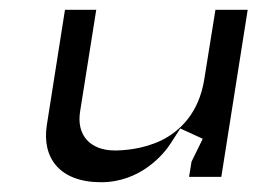

<svg xmlns="http://www.w3.org/2000/svg" viewBox="-20 -412 527 393"><path d="M329 -118 349 -149 395 -128 372 -81 367 -50H433L487 -392H421L398 -249C387 -181 349 -144 311 -125C272 -106 231 -104 215 -104C165 -104 136 -135 144 -184L177 -392H113L76 -157C65 -89 102 -39 187 -39C267 -39 315 -96 329 -118Z"/></svg>

Font: Charger Static
Style: 2Obl
Weight: 1000
Designer: Jasper
Foundry: KineticPlasma Fonts/Cannot Into Space Fonts
Version: Version 1.1